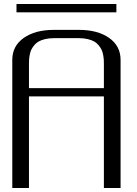

<svg xmlns="http://www.w3.org/2000/svg" viewBox="-20 -941 686 961"><path d="M562.5 -920.9V-879.4H62.5V-920.9ZM375 -791.5Q468.8 -791.5 526.1 -751.2Q583.5 -710.9 583.5 -641.6V0H500V-458.5H125V0Q125 0 41.5 0V-641.6Q41.5 -710.9 98.9 -751.2Q156.2 -791.5 250 -791.5ZM500 -500V-618.7Q500 -631.8 499.5 -641.6Q499 -651.4 496.3 -666Q493.7 -680.7 488.8 -691.2Q483.9 -701.7 474.6 -713.4Q465.3 -725.1 452.6 -732.7Q439.9 -740.2 419.9 -745.1Q399.9 -750 375 -750H250Q225.1 -750 205.1 -745.1Q185.1 -740.2 172.4 -732.7Q159.7 -725.1 150.4 -713.4Q141.1 -701.7 136.2 -691.2Q131.3 -680.7 128.7 -666Q126 -651.4 125.5 -641.6Q125 -631.8 125 -618.7V-500Z"/></svg>

Font: Gputeks
Style: Regular
Weight: 500
Version: Version 0.9